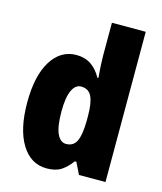

<svg xmlns="http://www.w3.org/2000/svg" viewBox="-115 -844 789 938"><g transform="rotate(15 280.0 -375.0)"><path d="M209 10Q129 10 82 -66Q35 -142 35 -277Q35 -413 82 -488Q129 -563 208 -563Q251 -563 282 -542.5Q313 -522 335 -482H340Q337 -515 335.5 -544.5Q334 -574 334 -595V-760H505V0H371L342 -59H334Q309 -25 281.5 -7.5Q254 10 209 10ZM270 -130Q307 -130 322.5 -161.5Q338 -193 339 -263V-290Q339 -356 323.5 -388Q308 -420 270 -420Q241 -420 224.5 -384.5Q208 -349 208 -278Q208 -202 224.5 -166Q241 -130 270 -130Z"/></g></svg>

Font: Noto Sans Khmer UI Condensed Black
Style: Regular
Weight: 900
Width: 3
Designer: Danh Hong and the Monotype Design Team
Foundry: Monotype Imaging Inc.
Version: Version 2.002; ttfautohint (v1.8.4.7-5d5b)